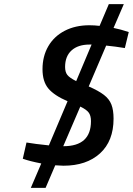

<svg xmlns="http://www.w3.org/2000/svg" viewBox="-20 -796 647 935"><path d="M497 -574 412 -375Q460 -354 486 -334Q512 -314 522.5 -287Q533 -260 533 -218Q533 -109 467 -49Q401 11 289 11Q275 11 249 9L202 119H130L181 0Q124 -11 91 -23L109 -102Q149 -95 218 -88L309 -303Q244 -331 215.5 -365Q187 -399 187 -459Q187 -522 215 -570.5Q243 -619 295 -646Q347 -673 415 -673Q440 -673 465 -670L510 -776H583L533 -660Q568 -653 607 -640L588 -562Q539 -570 497 -574ZM426 -579H416Q360 -579 328.5 -550.5Q297 -522 297 -470Q297 -445 308 -431Q319 -417 351 -401ZM371 -277 288 -84H289Q423 -84 423 -206Q423 -232 412.5 -247Q402 -262 371 -277Z"/></svg>

Font: Cairo SemiBold
Style: Italic
Weight: 600
Italic angle: -13°
Designer: Mohamed Gaber, Accademia di Belle Arti di Urbino and others
Foundry: Kief Type Foundry, Accademia di Belle Arti di Urbino and others
Version: Version 3.011